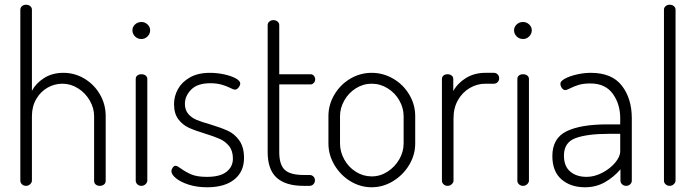

<svg xmlns="http://www.w3.org/2000/svg" viewBox="-20 -786 2951 812"><path d="M90 0Q80 0 73 -6.5Q66 -13 66 -22V-745Q66 -754 73 -760Q80 -766 90 -766Q101 -766 108 -760Q115 -754 115 -745V-402Q132 -434 166.5 -456Q201 -478 248 -478Q296 -478 337 -453.5Q378 -429 402.5 -387Q427 -345 427 -295V-22Q427 -11 419.5 -5.5Q412 0 402 0Q392 0 385 -5.5Q378 -11 378 -22V-295Q378 -329 359.5 -361Q341 -393 310 -412.5Q279 -432 244 -432Q211 -432 181.5 -415.5Q152 -399 133.5 -367.5Q115 -336 115 -295V-22Q115 -14 107.5 -7Q100 0 90 0Z M603 -452V-22Q603 -14 595.5 -7Q588 0 578 0Q568 0 561 -6.5Q554 -13 554 -22V-452Q554 -461 560.5 -466.5Q567 -472 578 -472Q589 -472 596 -466.5Q603 -461 603 -452ZM615 -658Q615 -643 604 -632Q593 -621 578 -621Q562 -621 551 -632Q540 -643 540 -658Q540 -672 551 -682.5Q562 -693 578 -693Q593 -693 604 -682.5Q615 -672 615 -658Z M965 -115Q965 -148 949 -168Q933 -188 909.5 -198.5Q886 -209 847 -221Q804 -234 778 -246Q752 -258 734 -282Q716 -306 716 -346Q716 -379 732.5 -409Q749 -439 783 -458.5Q817 -478 868 -478Q898 -478 928 -471.5Q958 -465 977 -454.5Q996 -444 996 -433Q996 -425 989 -416Q982 -407 974 -407Q970 -407 965 -409Q960 -411 954 -414Q936 -423 915.5 -428.5Q895 -434 869 -434Q815 -434 788.5 -407Q762 -380 762 -347Q762 -321 776 -304.5Q790 -288 811.5 -279Q833 -270 869 -260Q915 -246 943.5 -233Q972 -220 992 -192Q1012 -164 1012 -118Q1012 -60 971 -27Q930 6 856 6Q813 6 778.5 -5Q744 -16 724.5 -32Q705 -48 705 -62Q705 -70 710.5 -77.5Q716 -85 723 -85Q727 -85 732.5 -81.5Q738 -78 744 -74Q766 -58 790 -48Q814 -38 855 -38Q911 -38 938 -59.5Q965 -81 965 -115Z M1264 -46H1289Q1299 -46 1305.5 -39.5Q1312 -33 1312 -23Q1312 -14 1305.5 -7Q1299 0 1289 0H1264Q1188 0 1150 -34.5Q1112 -69 1112 -143V-680Q1112 -689 1119.5 -695Q1127 -701 1136 -701Q1146 -701 1153.5 -695Q1161 -689 1161 -680V-472H1294Q1302 -472 1307.5 -465.5Q1313 -459 1313 -450Q1313 -442 1307 -435.5Q1301 -429 1294 -429H1161V-143Q1161 -90 1184 -68Q1207 -46 1264 -46Z M1736 -295V-179Q1736 -131 1710.5 -88.5Q1685 -46 1642.5 -20Q1600 6 1552 6Q1504 6 1462 -19.5Q1420 -45 1394.5 -88Q1369 -131 1369 -179V-295Q1369 -343 1394 -385.5Q1419 -428 1461 -453Q1503 -478 1552 -478Q1600 -478 1642.5 -453.5Q1685 -429 1710.5 -386.5Q1736 -344 1736 -295ZM1552 -432Q1516 -432 1485 -412.5Q1454 -393 1436 -361Q1418 -329 1418 -295V-179Q1418 -144 1436 -111.5Q1454 -79 1485 -59.5Q1516 -40 1552 -40Q1588 -40 1619 -60Q1650 -80 1668.5 -112Q1687 -144 1687 -179V-295Q1687 -329 1669 -361Q1651 -393 1619.5 -412.5Q1588 -432 1552 -432Z M1898 -286V-22Q1898 -14 1890.5 -7Q1883 0 1873 0Q1863 0 1856 -6.5Q1849 -13 1849 -22V-452Q1849 -461 1855.5 -466.5Q1862 -472 1873 -472Q1883 -472 1890 -466.5Q1897 -461 1897 -452V-401Q1915 -434 1950.5 -456Q1986 -478 2033 -478H2069Q2078 -478 2084.5 -471.5Q2091 -465 2091 -455Q2091 -445 2084.5 -438.5Q2078 -432 2069 -432H2033Q1998 -432 1967 -414Q1936 -396 1917 -363Q1898 -330 1898 -286Z M2217 -452V-22Q2217 -14 2209.5 -7Q2202 0 2192 0Q2182 0 2175 -6.5Q2168 -13 2168 -22V-452Q2168 -461 2174.5 -466.5Q2181 -472 2192 -472Q2203 -472 2210 -466.5Q2217 -461 2217 -452ZM2229 -658Q2229 -643 2218 -632Q2207 -621 2192 -621Q2176 -621 2165 -632Q2154 -643 2154 -658Q2154 -672 2165 -682.5Q2176 -693 2192 -693Q2207 -693 2218 -682.5Q2229 -672 2229 -658Z M2652 -286V-22Q2652 -13 2645 -6.5Q2638 0 2628 0Q2618 0 2611 -6.5Q2604 -13 2604 -22V-70Q2575 -36 2537.5 -15Q2500 6 2454 6Q2393 6 2354.5 -27.5Q2316 -61 2316 -126Q2316 -201 2375.5 -230.5Q2435 -260 2549 -260H2603V-286Q2603 -346 2571.5 -389.5Q2540 -433 2477 -433Q2448 -433 2429 -427.5Q2410 -422 2390 -412Q2376 -405 2372 -405Q2362 -405 2356 -414Q2350 -423 2350 -432Q2350 -443 2369.5 -453.5Q2389 -464 2419 -471Q2449 -478 2479 -478Q2568 -478 2610 -423.5Q2652 -369 2652 -286ZM2365 -128Q2365 -83 2391.5 -60.5Q2418 -38 2461 -38Q2494 -38 2527.5 -55.5Q2561 -73 2582 -98.5Q2603 -124 2603 -146V-220H2554Q2464 -220 2414.5 -202Q2365 -184 2365 -128Z M2837 -745V-22Q2837 -14 2829.5 -7Q2822 0 2812 0Q2802 0 2795 -6.5Q2788 -13 2788 -22V-745Q2788 -754 2795 -760Q2802 -766 2812 -766Q2823 -766 2830 -760Q2837 -754 2837 -745Z"/></svg>

Font: Dosis
Style: Regular
Weight: 400
Designer: Edgar Tolentino, Pablo Impallari, Igino Marini
Foundry: Edgar Tolentino, Pablo Impallari, Igino Marini
Version: Version 1.007;Glyphs 3.1.1 (3134)